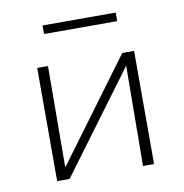

<svg xmlns="http://www.w3.org/2000/svg" viewBox="-67 -620 658 685"><g transform="rotate(-10 261.5 -278.0)"><path d="M396 -556V-525H131V-556ZM437 -410V0H397L400 -363L131 0H86V-410H125L123 -43L394 -410Z"/></g></svg>

Font: EauTestInfant Light
Style: Regular
Weight: 300
Designer: Christian Thalmann (Catharsis Fonts)
Version: Version 0.001;PS 000.001;hotconv 1.0.88;makeotf.lib2.5.64775